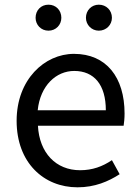

<svg xmlns="http://www.w3.org/2000/svg" viewBox="-20 -787 594 820"><path d="M311 13C385 13 443 -12 491 -43L458 -103C418 -76 375 -60 322 -60C219 -60 148 -134 142 -250H508C510 -263 512 -282 512 -302C512 -457 434 -557 296 -557C170 -557 51 -447 51 -271C51 -92 167 13 311 13ZM141 -316C152 -422 220 -484 297 -484C382 -484 432 -425 432 -316ZM187 -656C219 -656 242 -681 242 -711C242 -743 219 -767 187 -767C155 -767 132 -743 132 -711C132 -681 155 -656 187 -656ZM402 -656C434 -656 458 -681 458 -711C458 -743 434 -767 402 -767C371 -767 347 -743 347 -711C347 -681 371 -656 402 -656Z"/></svg>

Font: Microsoft YaHei
Style: Regular
Weight: 400
Designer: Ryoko NISHIZUKA 西塚涼子 (kana, bopomofo & ideographs); Paul D. Hunt (Latin, Greek & Cyrillic); Sandoll Communications 산돌커뮤니
Foundry: Adobe
Version: Version 2.001;hotconv 1.0.111;makeotfexe 2.5.65597